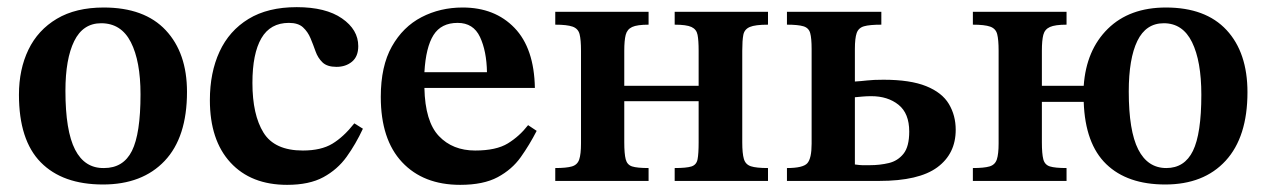

<svg xmlns="http://www.w3.org/2000/svg" viewBox="-20 -506 3542 537"><path d="M268 10Q155 10 94 -52Q33 -114 33 -241Q33 -312 59.5 -367Q86 -422 139 -453.5Q192 -485 270 -485Q384 -485 443.5 -421.5Q503 -358 503 -249Q503 -122 440.5 -56Q378 10 268 10ZM271 -36Q325 -36 349 -84Q373 -132 373 -242Q373 -335 346 -388Q319 -441 263 -441Q212 -441 187.5 -391Q163 -341 163 -252Q163 -140 190 -87.5Q217 -35 271 -36Z M971 -161 995 -146Q975 -103 949.5 -67.5Q924 -32 884.5 -10.5Q845 11 783 11Q682 11 624.5 -51.5Q567 -114 567 -226Q567 -303 594 -361.5Q621 -420 675 -453Q729 -486 810 -486Q891 -486 936.5 -454.5Q982 -423 982 -377Q982 -348 964.5 -333.5Q947 -319 921 -319Q895 -319 882 -331.5Q869 -344 862.5 -362.5Q856 -381 848.5 -399Q841 -417 827.5 -429.5Q814 -442 788 -442Q736 -442 711 -399Q686 -356 686 -274Q686 -185 717 -135Q748 -85 827 -85Q878 -85 909.5 -104Q941 -123 971 -161Z M1267 11Q1164 11 1104.5 -52.5Q1045 -116 1045 -235Q1045 -321 1076 -376Q1107 -431 1159 -458Q1211 -485 1274 -485Q1364 -485 1419 -428Q1474 -371 1476 -260H1167Q1169 -166 1207.5 -125.5Q1246 -85 1309 -85Q1368 -85 1400.5 -105Q1433 -125 1457 -156L1481 -140Q1461 -101 1436.5 -66.5Q1412 -32 1372 -10.5Q1332 11 1267 11ZM1167 -304H1342Q1341 -363 1322.5 -402.5Q1304 -442 1260 -442Q1214 -442 1192.5 -408Q1171 -374 1167 -304Z M1794 0H1533V-36Q1564 -36 1579.5 -40.5Q1595 -45 1600 -60Q1605 -75 1605 -105V-364Q1605 -395 1601 -410.5Q1597 -426 1581.5 -431.5Q1566 -437 1533 -437V-473H1794V-437Q1762 -437 1748 -430.5Q1734 -424 1730 -408.5Q1726 -393 1726 -364V-266H1934V-364Q1934 -393 1931 -408.5Q1928 -424 1914 -430.5Q1900 -437 1867 -437V-473H2128V-437Q2092 -437 2077 -430.5Q2062 -424 2059 -408.5Q2056 -393 2056 -364V-108Q2056 -77 2060.5 -61.5Q2065 -46 2080 -41Q2095 -36 2128 -36V0H1867V-36Q1900 -36 1914 -40.5Q1928 -45 1931 -60.5Q1934 -76 1934 -108V-223H1726V-108Q1726 -76 1730 -60.5Q1734 -45 1748 -40.5Q1762 -36 1794 -36Z M2439 0H2181V-36Q2226 -36 2238 -49.5Q2250 -63 2250 -104V-369Q2250 -399 2246 -413.5Q2242 -428 2227 -432.5Q2212 -437 2181 -437V-473H2445V-437Q2412 -437 2396.5 -432.5Q2381 -428 2376 -413.5Q2371 -399 2371 -369V-278Q2388 -279 2405.5 -281Q2423 -283 2451 -283Q2526 -283 2570.5 -265Q2615 -247 2634 -215Q2653 -183 2653 -143Q2653 -76 2601.5 -38Q2550 0 2439 0ZM2413 -44Q2441 -44 2466 -50Q2491 -56 2507 -76Q2523 -96 2523 -138Q2523 -189 2493 -213Q2463 -237 2417 -237Q2404 -237 2393 -236Q2382 -235 2371 -234V-46Q2385 -44 2391.5 -44Q2398 -44 2413 -44Z M3239 10Q3133 10 3074 -47Q3015 -104 3011 -221H2894V-108Q2894 -76 2898 -60.5Q2902 -45 2916.5 -40.5Q2931 -36 2963 -36V0H2701V-36Q2732 -36 2747.5 -40.5Q2763 -45 2768 -60Q2773 -75 2773 -105V-364Q2773 -395 2769 -410.5Q2765 -426 2749.5 -431.5Q2734 -437 2701 -437V-473H2963V-437Q2931 -437 2916.5 -430.5Q2902 -424 2898 -408.5Q2894 -393 2894 -364V-266H3011Q3018 -366 3078.5 -425.5Q3139 -485 3241 -485Q3352 -485 3410.5 -422Q3469 -359 3469 -248Q3469 -123 3408 -56.5Q3347 10 3239 10ZM3242 -36Q3293 -36 3316.5 -84Q3340 -132 3340 -241Q3340 -335 3314 -388Q3288 -441 3235 -441Q3185 -441 3161 -391.5Q3137 -342 3137 -250Q3137 -140 3163.5 -88Q3190 -36 3242 -36Z"/></svg>

Font: STIX Two Text SemiBold
Style: Regular
Weight: 600
Designer: Ross Mills, John Hudson & Paul Hanslow, Tiro Typeworks Ltd; with prior portions MicroPress Inc., and Coen Hoffman.
Foundry: Tiro Typeworks Ltd
Version: Version 2.13 b171